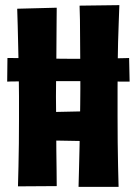

<svg xmlns="http://www.w3.org/2000/svg" viewBox="-20 -728 531 748"><path d="M8 -410 9 -502Q9 -502 25 -502Q41 -502 67.5 -501.5Q94 -501 126 -500.5Q158 -500 190 -499.5Q222 -499 248 -499Q267 -499 296 -499Q325 -499 357.5 -499.5Q390 -500 418.5 -500.5Q447 -501 465 -501.5Q483 -502 483 -502L485 -410Q485 -410 465.5 -410Q446 -410 415.5 -410.5Q385 -411 351.5 -411.5Q318 -412 288.5 -412Q259 -412 242 -412Q179 -412 134.5 -411.5Q90 -411 62 -411Q34 -411 21 -410.5Q8 -410 8 -410ZM286 0Q287 -35 288 -76.5Q289 -118 290 -161Q291 -204 291.5 -245Q292 -286 292.5 -321Q293 -356 293 -381Q293 -406 293 -438.5Q293 -471 292.5 -508Q292 -545 292 -581.5Q292 -618 291.5 -650Q291 -682 290 -706L445 -708Q444 -675 442.5 -639Q441 -603 440 -563Q439 -523 438.5 -478.5Q438 -434 438 -383Q438 -330 438 -277Q438 -224 438.5 -174.5Q439 -125 440 -80.5Q441 -36 442 0ZM109 -290 389 -296V-177L109 -182ZM50 -2Q51 -38 52 -80.5Q53 -123 53.5 -168.5Q54 -214 54 -261Q54 -308 54 -353Q54 -401 53 -449.5Q52 -498 51 -543.5Q50 -589 49 -628Q48 -667 47 -694L201 -698Q201 -676 200.5 -642Q200 -608 200 -569Q200 -530 199.5 -490Q199 -450 198.5 -414Q198 -378 198 -352Q198 -332 198.5 -298Q199 -264 199 -222.5Q199 -181 199.5 -139.5Q200 -98 200.5 -62Q201 -26 201 -3Z"/></svg>

Font: Truculenta Black
Style: Regular
Weight: 900
Version: Version 1.002